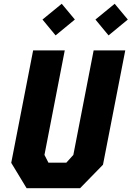

<svg xmlns="http://www.w3.org/2000/svg" viewBox="-20 -997 697 1017"><path d="M121 0H404L525.5 -124.5L643.5 -730H476L368.5 -176.5L331.5 -135.5H236.5L215.5 -176.5L323 -730H155.5L39.5 -134.5ZM205 -893.5 274.5 -809.5 376.5 -893.5 307 -977ZM485.5 -893.5 555 -809.5 657 -893.5 587.5 -977Z"/></svg>

Font: Monaspace Krypton ExtraBold
Style: Italic
Weight: 800
Italic angle: -11°
Designer: Riley Cran & the Lettermatic Team
Foundry: Lettermatic
Version: Version 1.101 (Monaspace Krypton)